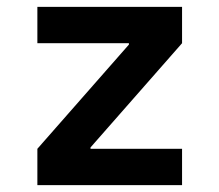

<svg xmlns="http://www.w3.org/2000/svg" viewBox="-20 -540 640 560"><path d="M89 0V-106L356 -410V-414H89V-520H511V-414L244 -110V-106H511V0Z"/></svg>

Font: M PLUS Code Latin Expanded SemiBold
Style: Regular
Weight: 600
Width: 7
Designer: Coji Morishita
Foundry: UNDERFOREST DESIGN
Version: Version 1.002; ttfautohint (v1.8.3)